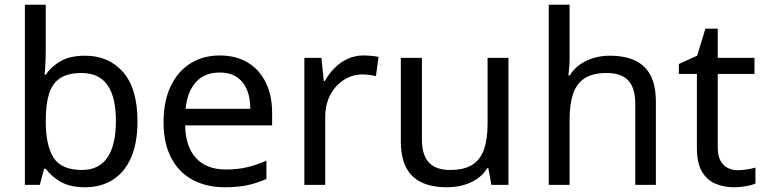

<svg xmlns="http://www.w3.org/2000/svg" viewBox="-20 -780 3229 810"><path d="M173 -575Q173 -541 171.5 -511.5Q170 -482 168 -465H173Q196 -499 236 -522Q276 -545 339 -545Q439 -545 499.5 -475.5Q560 -406 560 -268Q560 -176 532.5 -114Q505 -52 455 -21Q405 10 339 10Q276 10 236 -13Q196 -36 173 -68H166L148 0H85V-760H173ZM324 -472Q267 -472 234 -450.5Q201 -429 187 -384.5Q173 -340 173 -271V-267Q173 -168 205.5 -115.5Q238 -63 326 -63Q398 -63 433.5 -116Q469 -169 469 -269Q469 -370 433.5 -421Q398 -472 324 -472Z M907 -546Q976 -546 1025.5 -516Q1075 -486 1101.5 -431.5Q1128 -377 1128 -304V-251H761Q763 -160 807.5 -112.5Q852 -65 932 -65Q983 -65 1022.5 -74.5Q1062 -84 1104 -102V-25Q1063 -7 1023 1.5Q983 10 928 10Q852 10 793.5 -21Q735 -52 702.5 -113.5Q670 -175 670 -264Q670 -352 699.5 -415Q729 -478 782.5 -512Q836 -546 907 -546ZM906 -474Q843 -474 806.5 -433.5Q770 -393 763 -321H1036Q1036 -367 1022 -401Q1008 -435 979.5 -454.5Q951 -474 906 -474Z M1514 -546Q1529 -546 1546.5 -544.5Q1564 -543 1577 -540L1566 -459Q1553 -462 1537.5 -464Q1522 -466 1508 -466Q1477 -466 1449 -453Q1421 -440 1399 -416.5Q1377 -393 1364.5 -360Q1352 -327 1352 -286V0H1264V-536H1336L1346 -438H1350Q1367 -468 1391 -492.5Q1415 -517 1446 -531.5Q1477 -546 1514 -546Z M2125 -536V0H2053L2040 -71H2036Q2019 -43 1992 -25Q1965 -7 1933 1.5Q1901 10 1866 10Q1802 10 1758.5 -10.5Q1715 -31 1693 -74Q1671 -117 1671 -185V-536H1760V-191Q1760 -127 1789 -95Q1818 -63 1879 -63Q1939 -63 1973.5 -85.5Q2008 -108 2022.5 -151.5Q2037 -195 2037 -257V-536Z M2383 -537Q2383 -518 2381.5 -498Q2380 -478 2378 -462H2384Q2401 -490 2427 -508Q2453 -526 2485 -535.5Q2517 -545 2551 -545Q2616 -545 2659.5 -524.5Q2703 -504 2725 -461Q2747 -418 2747 -349V0H2660V-343Q2660 -408 2631 -440Q2602 -472 2540 -472Q2480 -472 2446 -449.5Q2412 -427 2397.5 -383.5Q2383 -340 2383 -277V0H2295V-760H2383Z M3092 -62Q3112 -62 3133 -65.5Q3154 -69 3167 -73V-6Q3153 1 3127 5.5Q3101 10 3077 10Q3035 10 2999.5 -4.5Q2964 -19 2942 -55Q2920 -91 2920 -156V-468H2844V-510L2921 -545L2956 -659H3008V-536H3163V-468H3008V-158Q3008 -109 3031.5 -85.5Q3055 -62 3092 -62Z"/></svg>

Font: ugurmukhi85
Style: Book
Weight: 400
Designer: Jelle Bosma - Monotype Design Team
Foundry: Monotype Imaging Inc.
Version: Version 2.003